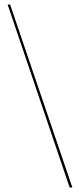

<svg xmlns="http://www.w3.org/2000/svg" viewBox="-20 -772 346 844"><path d="M298 52H286L13.5 -752H24.5Z"/></svg>

Font: Imbue 100pt Medium
Style: Regular
Weight: 500
Designer: Tyler Finck
Foundry: Etcetera Type Company
Version: Version 1.102; ttfautohint (v1.8.3)